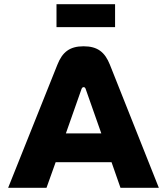

<svg xmlns="http://www.w3.org/2000/svg" viewBox="-20 -901 802 921"><path d="M255 -590 19 0H203L247 -123H515L558 0H742L507 -591C483 -651 448 -679 381 -679C314 -679 279 -651 255 -590ZM251 -771H532V-881H251ZM296 -261 371 -474C373 -479 376 -483 381 -483C385 -483 389 -481 391 -474L466 -261Z"/></svg>

Font: LT Wave Alt Black
Style: Regular
Weight: 900
Designer: Daniel Lyons
Version: Version 2.5 (Glyphs App)